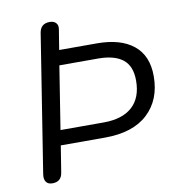

<svg xmlns="http://www.w3.org/2000/svg" viewBox="-81 -783 795 863"><g transform="rotate(-10 317.0 -351.5)"><path d="M89.3 6.9Q69.4 6.9 60.4 -5.9Q51.5 -18.7 55.4 -42L154.3 -668.4Q157.7 -689.3 169.8 -699.4Q181.9 -709.6 202.3 -709.6Q221.7 -709.6 231.4 -698.6Q241.1 -687.6 237.7 -669.6L222.9 -578H394.9Q502.9 -578 562 -530.1Q621.1 -482.3 621.1 -388.8Q621.1 -281.2 553.3 -217.9Q485.5 -154.5 357.4 -154.5H155.6L136.3 -34.3Q133.4 -13.9 121.8 -3.5Q110.1 6.9 89.3 6.9ZM166.3 -222.6H362.8Q449.1 -222.6 494.3 -263.7Q539.5 -304.9 539.5 -383.1Q539.5 -449.3 501.2 -479.6Q462.8 -509.9 388.3 -509.9H211.7Z"/></g></svg>

Font: Nunito ExtraLight
Style: Italic
Weight: 200
Italic angle: -9°
Designer: Vernon Adams
Foundry: Vernon Adams
Version: Version 3.602